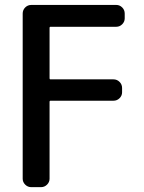

<svg xmlns="http://www.w3.org/2000/svg" viewBox="-20 -565 585 781"><path d="M72.3 -509.8Q72.3 -524.4 82.5 -534.7Q92.8 -544.9 107.4 -544.9H453.1Q466.8 -544.9 477.1 -534.7Q487.3 -524.4 487.3 -509.8V-490.2Q487.3 -476.6 477.1 -466.3Q466.8 -456.1 453.1 -456.1H185.5Q181.6 -456.1 181.6 -451.2V-246.1Q181.6 -242.2 185.5 -242.2H441.4Q456.1 -242.2 466.3 -231.9Q476.6 -221.7 476.6 -207V-189.5Q476.6 -175.8 466.3 -165.5Q456.1 -155.3 441.4 -155.3H185.5Q181.6 -155.3 181.6 -150.4V162.1Q181.6 175.8 171.4 186Q161.1 196.3 146.5 196.3H107.4Q92.8 196.3 82.5 186Q72.3 175.8 72.3 162.1Z"/></svg>

Font: Gen Jyuu GothicL Medium
Style: Regular
Weight: 500
Designer: [Source Han Sans]
Ryoko NISHIZUKA  (kana & ideographs); Paul D. Hunt (Latin, Greek & Cyrillic); Wenlong ZHANG  (bopomofo
Version: Version 1.002.20150607